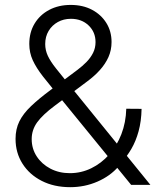

<svg xmlns="http://www.w3.org/2000/svg" viewBox="-20 -755 642 784"><path d="M266.6 9.3Q200.7 9.3 150.4 -16.4Q100.1 -42 71.8 -86.7Q43.5 -131.3 43.5 -188Q43.5 -228 59.1 -259.5Q74.7 -291 106.7 -321.5Q138.7 -352.1 187.5 -388.2L296.9 -470.2Q316.4 -484.9 333 -501.7Q349.6 -518.6 359.9 -538.8Q370.1 -559.1 370.1 -583Q370.1 -624 341.8 -651.1Q313.5 -678.2 269.5 -678.2Q239.7 -678.2 216.1 -665Q192.4 -651.9 178.5 -628.7Q164.6 -605.5 164.6 -575.2Q164.6 -549.8 175.5 -526.6Q186.5 -503.4 208.3 -476.1Q230 -448.7 261.7 -409.7L594.2 0H515.6L226.1 -355Q184.1 -406.2 156 -442.1Q127.9 -478 113.8 -509Q99.6 -540 99.6 -575.7Q99.6 -622.6 121.1 -658.4Q142.6 -694.3 180.9 -714.6Q219.2 -734.9 268.6 -734.9Q318.4 -734.9 355.7 -715.1Q393.1 -695.3 414.3 -661.1Q435.5 -627 435.5 -583.5Q435.5 -550.3 422.9 -522Q410.2 -493.7 387.9 -469Q365.7 -444.3 335.9 -422.4L204.1 -323.7Q154.3 -286.6 131.8 -255.6Q109.4 -224.6 109.4 -187Q109.4 -147.9 129.9 -116.5Q150.4 -85 185.8 -66.4Q221.2 -47.9 265.1 -47.9Q311.5 -47.9 352.5 -67.9Q393.6 -87.9 425.3 -123.5Q457 -159.2 475.6 -207Q494.1 -254.9 495.6 -311L558.1 -310.5Q557.1 -259.8 545.9 -219Q534.7 -178.2 516.4 -147Q498 -115.7 477.1 -92.8L463.9 -75.2Q430.2 -36.1 377.9 -13.4Q325.7 9.3 266.6 9.3Z"/></svg>

Font: Inter 24pt Light
Style: Regular
Weight: 300
Designer: Rasmus Andersson
Foundry: rsms
Version: Version 4.001;git-66647c0bb